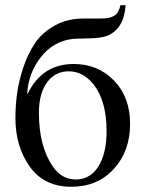

<svg xmlns="http://www.w3.org/2000/svg" viewBox="-20 -705 547 735"><path d="M84 -347 86 -346Q141 -460 262 -460Q355 -460 416.5 -396.5Q478 -333 478 -231Q478 -126 415.5 -58Q353 10 253 10Q149 10 94 -67Q39 -144 39 -253Q39 -298 45 -344.5Q51 -391 68.5 -444.5Q86 -498 113.5 -539Q141 -580 189 -607Q237 -634 299 -634H366Q401 -634 418 -645Q435 -656 441 -685H461Q454 -592 388 -567Q366 -559 317 -558Q268 -557 258 -556Q184 -547 136.5 -486.5Q89 -426 84 -347ZM388 -204Q388 -318 338 -382Q298 -432 243 -432Q191 -432 160 -389.5Q129 -347 129 -273Q129 -145 182 -68Q216 -18 270 -18Q325 -18 356.5 -67.5Q388 -117 388 -204Z"/></svg>

Font: STIX Math
Style: Regular
Weight: 400
Designer: MicroPress Inc., with final additions and corrections provided by Coen Hoffman, Elsevier (retired)
Version: Version 1.1.1